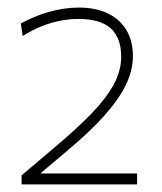

<svg xmlns="http://www.w3.org/2000/svg" viewBox="-20 -789 429 507"><path d="M37 -302V-326Q59.5 -345 82.2 -364.2Q105 -383.5 128 -403Q182 -448.5 220.5 -488Q259 -527.5 279.5 -564.5Q300 -601.5 300 -639Q300 -688.5 272.8 -713.8Q245.5 -739 186 -739Q163.5 -739 139 -734.2Q114.5 -729.5 89.5 -719.5Q64.5 -709.5 40 -694L35 -727Q50.5 -735.5 68.5 -743.2Q86.5 -751 106.2 -756.8Q126 -762.5 146.8 -765.8Q167.5 -769 188 -769Q233.5 -769 265.5 -753.2Q297.5 -737.5 314.2 -708.8Q331 -680 331 -641Q331 -602.5 311.5 -563.2Q292 -524 254 -482Q216 -440 160 -393L77 -323L69 -331H150Q198 -331 246.5 -331Q295 -331 342 -331V-302Z"/></svg>

Font: Commissioner Thin
Style: Regular
Weight: 100
Designer: Kostas Bartsokas
Foundry: Kostas Bartsokas
Version: Version 1.001;gftools[0.9.23]